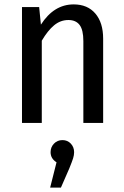

<svg xmlns="http://www.w3.org/2000/svg" viewBox="-20 -559 565 873"><path d="M449 -383V0H359V-372Q359 -423 342 -445.5Q325 -468 291 -468Q255 -468 226 -444Q197 -420 170 -374V0H80V-527H158L166 -447Q225 -539 315 -539Q378 -539 413.5 -497.5Q449 -456 449 -383ZM317 133Q317 146 312.5 160.5Q308 175 295 207L257 294H208L237 179Q210 162 210 133Q210 110 225.5 94Q241 78 264 78Q287 78 302 94Q317 110 317 133Z"/></svg>

Font: Fira Sans Condensed
Style: Regular
Weight: 400
Width: 3
Designer: bBox Type GmbH & Carrois Corporate GbR & Edenspiekermann AG
Foundry: bBox Type GmbH & Carrois Corporate GbR & Edenspiekermann AG
Version: Version 4.301